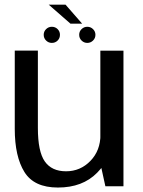

<svg xmlns="http://www.w3.org/2000/svg" viewBox="-20 -814 624 839"><path d="M440.5 0H519.5V-592.5H418.5V-100ZM145.5 -593H44.5V-251Q44.5 -130 86.8 -62.2Q129 5.5 233 5.5Q341 5.5 404.5 -59.2Q468 -124 468 -196.5L419 -226Q419 -156 375 -110.8Q331 -65.5 268.5 -65.5Q206 -65.5 175.8 -108.5Q145.5 -151.5 145.5 -255ZM206.5 -626.5Q221.5 -626.5 231.8 -636.8Q242 -647 242 -662Q242 -676.5 231.8 -686.8Q221.5 -697 206.5 -697Q192 -697 181.5 -686.8Q171 -676.5 171 -662Q171 -647 181.5 -636.8Q192 -626.5 206.5 -626.5ZM361.5 -626.5Q376 -626.5 386.5 -636.8Q397 -647 397 -662Q397 -676.5 386.5 -686.8Q376 -697 361.5 -697Q347 -697 336.5 -686.8Q326 -676.5 326 -662Q326 -647 336.5 -636.8Q347 -626.5 361.5 -626.5ZM288 -710.5H339L266.5 -793.5H193Z"/></svg>

Font: Anybody UltraCondensed Thin
Style: Regular
Weight: 400
Version: Version 1.111